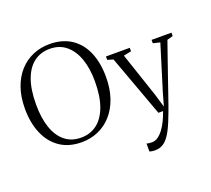

<svg xmlns="http://www.w3.org/2000/svg" viewBox="-160 -958 1555 1416"><g transform="rotate(-20 617.5 -249.5)"><path d="M341.5 11Q239.5 11.5 169.5 -36.2Q99.5 -84 63.5 -168.8Q27.5 -253.5 27.5 -363.5Q27.5 -456.5 52.8 -528.2Q78 -600 123.2 -649.8Q168.5 -699.5 228.8 -725.2Q289 -751 358.5 -751Q459.5 -751 529 -705.2Q598.5 -659.5 634.2 -576.5Q670 -493.5 670 -381Q670 -288.5 645 -216Q620 -143.5 575.2 -93Q530.5 -42.5 470.8 -16Q411 10.5 341.5 11ZM346.5 -22.5Q417.5 -22.5 470.5 -62.5Q523.5 -102.5 552.8 -182Q582 -261.5 582 -381Q582 -478.5 555.8 -554.5Q529.5 -630.5 477.5 -674Q425.5 -717.5 349.5 -717.5Q279 -717.5 226.2 -678.8Q173.5 -640 144.5 -561.5Q115.5 -483 115.5 -363.5Q115.5 -259.5 141.5 -183Q167.5 -106.5 219 -64.5Q270.5 -22.5 346.5 -22.5ZM827.5 252Q812 252 800.2 250Q788.5 248 782.5 245V182.5Q788.5 185.5 800.8 187Q813 188.5 825 188.5Q849 188.5 871.5 173Q894 157.5 913.8 131Q933.5 104.5 950 70.8Q966.5 37 979 0H942.5L766 -482.5L721 -496V-522.5H908V-495.5L847.5 -483L965.5 -132L996 -29.5L1025 -131.5L1133.5 -483L1079 -496V-522.5H1235V-496L1189 -483Q1162.5 -406.5 1138.2 -337.2Q1114 -268 1093.8 -208.8Q1073.5 -149.5 1057.5 -103.2Q1041.5 -57 1030.8 -26Q1020 5 1015 17.5Q985.5 98.5 958.5 150.5Q931.5 202.5 900.5 227.2Q869.5 252 827.5 252Z"/></g></svg>

Font: Merriweather 96pt Light
Style: Regular
Weight: 300
Version: Version 2.100